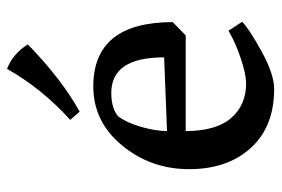

<svg xmlns="http://www.w3.org/2000/svg" viewBox="-144 -628 783 534"><g transform="rotate(-90 247.0 -360.5)"><path d="M391 -674Q293 -579 204 -530L181 -556Q269 -636 323 -732Q366 -715 391 -674ZM267 11Q162 11 103 -54Q44 -119 44 -225.5Q44 -332 110 -412Q176 -492 274 -492Q453 -492 453 -271L416 -235H150Q150 -151 186 -109Q222 -67 283 -67Q307 -67 351 -81.5Q395 -96 429 -116L454 -78Q435 -59 371.5 -24Q308 11 267 11ZM256 -442Q214 -442 191 -423Q172 -397 161 -357Q150 -317 150 -287L355 -295Q355 -442 256 -442Z"/></g></svg>

Font: Asul
Style: Regular
Weight: 400
Designer: Mariela Monsalve
Foundry: Mariela Monsalve
Version: Version 1.002